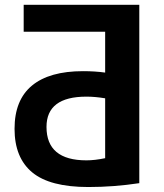

<svg xmlns="http://www.w3.org/2000/svg" viewBox="-20 -750 665 780"><path d="M317.4 -460.9Q366.2 -460.9 407.2 -455.1V-621.1H76.2V-730.5H545.9V-5.9Q442.4 9.8 338.9 9.8Q182.6 9.8 110.8 -49.8Q39.1 -109.4 39.1 -226.6Q39.1 -343.8 109.9 -402.3Q180.7 -460.9 317.4 -460.9ZM168.9 -234.4Q168.9 -98.6 331.1 -98.6Q365.2 -98.6 407.2 -107.4V-350.6Q366.2 -357.4 331.1 -357.4Q168.9 -357.4 168.9 -234.4Z"/></svg>

Font: GenEi M Gothic v2 Bold
Style: Regular
Weight: 700
Version: Version 2.0